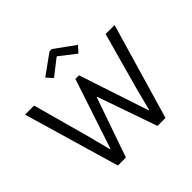

<svg xmlns="http://www.w3.org/2000/svg" viewBox="-216 -1137 1359 1359"><g transform="rotate(-45 464.0 -457.0)"><path d="M15.6 -719.7H106.4L221.7 -299.8L267.6 -122.1H272.5L446.3 -646.5H482.4L656.2 -122.1H660.2L706.1 -299.8L822.3 -719.7H912.1L702.1 0H622.1L465.8 -448.2H461.9L305.7 0H225.6ZM301.8 -803.7 455.1 -914.1H477.5L629.9 -803.7L587.9 -757.8L467.8 -851.6H463.9L343.8 -757.8Z"/></g></svg>

Font: Reddit Sans Strawberry
Style: Regular
Weight: 400
Designer: Stephen Hutchings
Foundry: Reddit
Version: Version 1.013